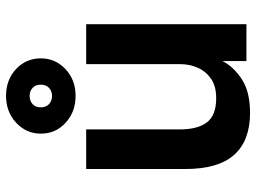

<svg xmlns="http://www.w3.org/2000/svg" viewBox="-126 -709 847 635"><g transform="rotate(-90 297.5 -391.5)"><path d="M242 12Q150 12 103 -40.5Q56 -93 56 -203V-530H187V-221Q187 -161 210.5 -130.5Q234 -100 290 -100Q330 -100 354.5 -117Q379 -134 391 -161Q403 -188 403 -221V-530H535V0H413V-79Q394 -42 352.5 -15Q311 12 242 12ZM298 -565Q245 -565 209 -598Q173 -631 173 -680Q173 -728 209 -761.5Q245 -795 298 -795Q351 -795 386.5 -762Q422 -729 422 -680Q422 -632 386.5 -598.5Q351 -565 298 -565ZM298 -643Q314 -643 324.5 -653Q335 -663 335 -680Q335 -697 324.5 -707Q314 -717 298 -717Q281 -717 270.5 -707Q260 -697 260 -680Q260 -663 270.5 -653Q281 -643 298 -643Z"/></g></svg>

Font: Golos Text SemiBold
Style: Regular
Weight: 600
Designer: A.Korolkova, Vitaly Kuzmin
Foundry: ParaType Ltd
Version: Version 2.004